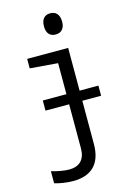

<svg xmlns="http://www.w3.org/2000/svg" viewBox="-147 -837 793 1154"><g transform="rotate(-15 250.0 -260.0)"><path d="M286 -633C320 -633 343 -654 343 -698C343 -744 320 -765 286 -765C252 -765 230 -744 230 -698C230 -655 251 -633 286 -633ZM108 -207H255V68C255 136 219 172 155 172C123 172 77 163 45 153V228C77 238 120 245 160 245C273 245 337 186 337 62V-207H454V-270H337V-536H82V-477L255 -463V-270H108Z"/></g></svg>

Font: Noto Sans Mono ExtraCondensed
Style: Regular
Weight: 400
Width: 2
Designer: Monotype Design Team
Foundry: Monotype Imaging Inc.
Version: Version 2.014